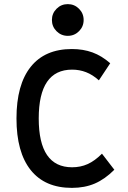

<svg xmlns="http://www.w3.org/2000/svg" viewBox="-20 -900 620 932"><path d="M329 12Q198 12 129 -74.5Q60 -161 60 -325Q60 -489 129 -575.5Q198 -662 329 -662Q384 -662 429 -645.5Q474 -629 515 -593L460 -510Q430 -537 398 -549.5Q366 -562 330 -562Q168 -562 168 -325Q168 -88 330 -88Q371 -88 405.5 -103.5Q440 -119 475 -154L535 -76Q489 -30 440 -9Q391 12 329 12ZM309 -726Q277 -726 254.5 -748.5Q232 -771 232 -803Q232 -835 254.5 -857.5Q277 -880 309 -880Q341 -880 363.5 -857.5Q386 -835 386 -803Q386 -771 363.5 -748.5Q341 -726 309 -726Z"/></svg>

Font: Sometype Mono SemiBold
Style: Regular
Weight: 600
Designer: Ryoichi Tsunekawa
Foundry: Dharma Type
Version: Version 1.001